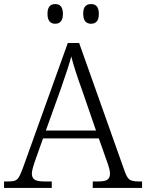

<svg xmlns="http://www.w3.org/2000/svg" viewBox="-22 -926 720 946"><path d="M-2 -32H19Q41 -32 52.5 -36.5Q64 -41 71.5 -54Q79 -67 90 -96L312 -714H368L592 -83Q603 -51 616 -41.5Q629 -32 661 -32H678V0H435V-32H463Q495 -32 507.5 -41Q520 -50 520 -71Q520 -91 503 -136L465 -244H190L153 -140Q135 -89 135 -71Q135 -50 148.5 -41Q162 -32 196 -32H233V0H-2ZM451 -283 382 -483Q346 -582 329 -648Q320 -609 279 -492L204 -283ZM212 -858Q212 -906 250 -906Q288 -906 288 -858Q288 -809 250 -809Q212 -809 212 -858ZM388 -858Q388 -884 398 -895Q408 -906 427 -906Q465 -906 465 -858Q465 -809 427 -809Q388 -809 388 -858Z"/></svg>

Font: Noto Serif Light
Style: Regular
Weight: 300
Designer: Monotype Design Team
Foundry: Monotype Imaging Inc.
Version: Version 1.001